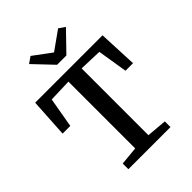

<svg xmlns="http://www.w3.org/2000/svg" viewBox="-210 -831 935 935"><g transform="rotate(-45 257.5 -363.5)"><path d="M231 -605 137 -704 170 -727 263 -658 360 -727 392 -705 295 -605ZM117 0V-39L212 -48V-508L93 -504L66 -349H13L25 -550H489L498 -349H446L421 -504L303 -508V-48L407 -39V0Z"/></g></svg>

Font: Aikya Medium
Style: Regular
Weight: 500
Designer: Neelakash Kshetrimayum (Latin subset based on Merriweather by Eben Sorkin)
Foundry: Brand New Type
Version: Version 1.00 b005